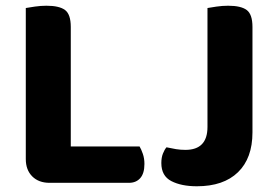

<svg xmlns="http://www.w3.org/2000/svg" viewBox="-20 -636 968 670"><path d="M153 2Q115 2 92.5 -20.5Q70 -43 70 -81V-608Q81 -610 101.5 -613Q122 -616 142 -616Q187 -616 207 -601Q227 -586 227 -542V-125H467Q473 -115 478.5 -99Q484 -83 484 -64Q484 -31 469.5 -14.5Q455 2 430 2ZM861 -174Q861 -84 810.5 -35Q760 14 667 14Q613 14 578 -4Q543 -22 543 -67Q543 -86 548.5 -100Q554 -114 561 -122Q579 -118 594.5 -115.5Q610 -113 627 -113Q704 -113 704 -193V-608Q715 -610 735.5 -613Q756 -616 776 -616Q821 -616 841 -601Q861 -586 861 -542Z"/></svg>

Font: Baloo Chettan 2
Style: Bold
Weight: 700
Designer: Maithili Shingre, Unnati Kotecha and Ek Type
Foundry: Ek Type
Version: Version 1.640;hotconv 1.0.111;makeotfexe 2.5.65597; ttfautoh